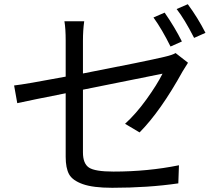

<svg xmlns="http://www.w3.org/2000/svg" viewBox="-20 -856 1040 912"><path d="M762 -796Q810 -727 844 -659L790 -635Q750 -716 709 -773ZM872 -836Q920 -771 956 -700L902 -676Q856 -766 819 -813ZM292 -111V-413Q130 -381 62 -366L47 -450Q101 -456 292 -492V-663Q292 -720 286 -755H380Q374 -712 374 -663V-507Q673 -565 761 -586Q800 -595 814 -604L873 -558Q853 -527 848 -518Q743 -328 643 -227L574 -268Q626 -315 676 -384.5Q726 -454 752 -506Q719 -500 374 -430V-132Q374 -79 402.5 -60Q431 -41 519 -41Q682 -41 830 -71L827 15Q683 36 513 36Q422 36 373 18.5Q324 1 308 -28.5Q292 -58 292 -111Z"/></svg>

Font: Noto Sans SC
Style: Regular
Weight: 400
Designer: Ryoko NISHIZUKA  (kana, bopomofo & ideographs); Paul D. Hunt (Latin, Greek & Cyrillic); Sandoll Communications , Soo-you
Foundry: Adobe
Version: Version 2.002;hotconv 1.0.116;makeotfexe 2.5.65601